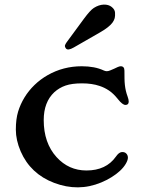

<svg xmlns="http://www.w3.org/2000/svg" viewBox="-20 -802 613 834"><path d="M48.8 -7.3ZM539.1 -360.8Q539.1 -346.2 524.9 -346.2Q512.2 -346.2 492.4 -371.1Q472.7 -396 453.1 -408.9Q433.6 -421.9 412.6 -428.7Q379.9 -439.9 336.2 -439.9Q292.5 -439.9 264.9 -430.4Q237.3 -420.9 215.8 -401.4Q169.9 -358.4 169.9 -280.3Q169.9 -181.2 225.6 -119.6Q278.3 -61.5 355.5 -61.5Q440.9 -61.5 483.4 -121.6Q496.1 -140.1 508.5 -141.4Q521 -142.6 528.3 -135.3Q535.6 -127.9 535.6 -117.2Q535.6 -106.4 526.4 -90.6Q517.1 -74.7 501 -59.8Q484.9 -44.9 463.9 -32Q442.9 -19 419.4 -9.3Q319.8 32.2 214.8 -7.8Q112.3 -46.9 69.8 -144.5Q48.8 -193.4 48.8 -239Q48.8 -284.7 58.6 -316.9Q68.4 -349.1 86.2 -378.4Q104 -407.7 129.6 -432.6Q155.3 -457.5 187 -475.6Q254.9 -514.2 335 -514.2Q391.6 -514.2 430.2 -496.1Q437.5 -492.7 443.8 -492.7Q450.2 -492.7 458.5 -496.1Q466.8 -499.5 475.6 -503.4L491.2 -510.7Q499 -514.2 504.4 -514.2Q520.5 -514.2 520.5 -494.9Q520.5 -475.6 520.8 -460.7Q521 -445.8 522.5 -432.6Q525.4 -406.2 534.2 -382.8Q539.1 -369.6 539.1 -360.8ZM300.3 -595.7Q274.9 -581.1 266.6 -591.3Q259.8 -600.1 262.9 -606.9Q266.1 -613.8 270 -619.1L344.7 -720.7Q372.1 -757.8 387.7 -767.6Q409.2 -781.2 430.4 -782Q451.7 -782.7 465.3 -771.7Q479 -760.7 479.7 -746.8Q480.5 -732.9 478.3 -723.6Q476.1 -714.4 469.2 -704.6Q455.1 -684.6 415 -661.6Z"/></svg>

Font: Stoke
Style: Regular
Weight: 400
Designer: Nicole Fally
Foundry: Nicole Fally
Version: Version 1.002